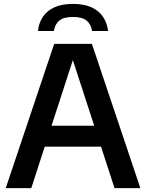

<svg xmlns="http://www.w3.org/2000/svg" viewBox="-20 -965 750 985"><path d="M9.5 0 258 -740H451.5L700 0H567.5L346 -680.5H361.5L140.5 0ZM166.5 -212.5 195.5 -320H513.5L542.5 -212.5ZM174.5 -806Q179.5 -848.5 200.5 -879.5Q221.5 -910.5 259.8 -927.8Q298 -945 354 -945Q410.5 -945 448.8 -927.8Q487 -910.5 508.2 -879.2Q529.5 -848 534.5 -806H452.5Q446.5 -841.5 423.8 -859.8Q401 -878 354 -878Q307.5 -878 284.8 -859.8Q262 -841.5 256.5 -806Z"/></svg>

Font: Encode Sans SC SemiBold
Style: Regular
Weight: 600
Version: Version 3.002